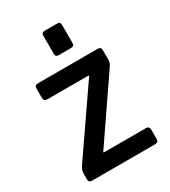

<svg xmlns="http://www.w3.org/2000/svg" viewBox="-174 -791 780 879"><g transform="rotate(-30 216.0 -351.5)"><path d="M188 -590V-687Q188 -703 205 -703H270Q287 -703 287 -687V-590Q287 -574 270 -574H205Q188 -574 188 -590ZM32 -17V-43Q32 -68 46 -86L277 -421V-425H58Q40 -425 40 -443V-493Q40 -510 58 -510H374Q391 -510 391 -493V-447Q391 -423 379 -409L160 -89V-85H383Q401 -85 401 -67V-17Q401 0 383 0H50Q32 0 32 -17Z"/></g></svg>

Font: Rajdhani SemiBold
Style: Regular
Weight: 600
Designer: Satya Rajpurohit, Jyotish Sonowal
Foundry: Indian Type Foundry
Version: Version 1.201 February 1, 2022